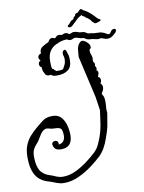

<svg xmlns="http://www.w3.org/2000/svg" viewBox="-121 -878 923 1230"><g transform="rotate(-10 341.0 -262.5)"><path d="M270 -409Q266 -409 262.5 -409Q259 -409 255 -410H252Q245 -410 237 -416Q233 -418 229 -421Q227 -420 225 -419.5Q223 -419 221 -419Q202 -419 196 -429.5Q190 -440 184 -453Q182 -463 181.5 -468.5Q181 -474 181 -478Q167 -485 167 -500Q167 -515 182 -523Q171 -532 171 -543Q171 -560 193 -567Q192 -569 192 -572Q192 -575 192 -577Q192 -597 213.5 -610Q235 -623 251 -629Q256 -639 262.5 -645.5Q269 -652 278 -652Q286 -652 295 -646Q305 -651 309 -657Q313 -663 328 -663Q332 -663 335 -661.5Q338 -660 341 -660Q348 -660 354 -663.5Q360 -667 367 -667Q381 -667 390 -658L391 -657H396Q402 -659 408.5 -662Q415 -665 422 -665Q436 -665 447.5 -660Q459 -655 472 -655Q489 -655 499.5 -647Q510 -639 518 -639Q526 -639 532.5 -638Q539 -637 546 -635Q555 -634 564.5 -634Q574 -634 583 -633H587Q594 -633 597 -631Q602 -630 607 -628Q612 -626 616 -624L625 -619Q636 -612 640 -612Q648 -612 652.5 -619Q657 -626 661 -631Q669 -640 679 -640Q691 -640 691 -629Q691 -624 685 -616Q678 -608 663 -596.5Q648 -585 629 -585Q620 -585 612.5 -587.5Q605 -590 597 -593L586 -596Q583 -596 580.5 -594.5Q578 -593 574 -593Q560 -593 546 -597Q532 -601 518 -601Q502 -601 490.5 -609Q479 -617 472 -617Q459 -617 446.5 -622Q434 -627 420 -627Q412 -624 405 -621Q398 -618 391 -618Q382 -618 371 -626H370Q356 -626 342 -623Q328 -620 316 -615Q309 -610 300 -608Q272 -595 256.5 -570.5Q241 -546 241 -508Q241 -495 241.5 -482Q242 -469 245 -458Q254 -455 261 -445Q266 -443 269 -438H285Q291 -438 297.5 -438.5Q304 -439 308 -440Q313 -442 316.5 -447Q320 -452 326 -465Q335 -482 335 -505Q335 -519 331 -528Q330 -531 329.5 -534Q329 -537 329 -540Q329 -550 334 -556.5Q339 -563 344 -563Q351 -563 355 -553Q363 -531 365 -522Q367 -513 367 -491Q367 -448 341 -428.5Q315 -409 270 -409ZM196 277Q180 277 167.5 274Q155 271 144 267Q134 263 124.5 259Q115 255 104 252Q43 236 17 193Q-9 150 -9 75Q-9 29 3.5 -2.5Q16 -34 36.5 -57.5Q57 -81 82 -102Q109 -125 132 -142Q155 -159 195 -159Q230 -159 250 -137Q270 -115 278.5 -82.5Q287 -50 287 -19Q287 61 214 61Q192 61 180 53.5Q168 46 163 26Q160 15 167 8Q174 1 183 1Q190 1 196 5Q202 9 203 17Q204 20 203.5 22.5Q203 25 202 28Q222 27 233.5 13.5Q245 0 245 -22Q245 -54 236.5 -66Q228 -78 196 -78Q176 -78 164.5 -82Q153 -86 143 -86Q132 -86 118 -75Q104 -63 90.5 -38Q77 -13 63 1Q50 14 41.5 31.5Q33 49 33 78Q33 136 51.5 167.5Q70 199 113 212Q124 215 133 219Q142 223 151 227Q161 231 171.5 233.5Q182 236 196 236Q238 236 280 215.5Q322 195 358 167.5Q394 140 416 119Q435 101 446 79Q457 57 467 30Q476 4 480.5 -14Q485 -32 488 -50Q491 -67 493.5 -88.5Q496 -110 501 -143L488 -231L426 -501Q427 -517 428 -531Q429 -545 431 -557Q434 -570 440 -580.5Q446 -591 457 -598Q459 -600 465 -600Q473 -600 482 -594.5Q491 -589 499 -581Q513 -567 513 -552Q513 -544 508 -541Q507 -540 505 -538Q503 -536 502 -534Q501 -517 508 -500.5Q515 -484 511 -464Q510 -457 515.5 -451.5Q521 -446 521 -438Q521 -434 518 -428Q526 -420 526 -411Q526 -405 523 -399Q533 -392 533 -383Q533 -374 530.5 -368.5Q528 -363 525 -355Q541 -349 541 -331Q541 -322 534 -311L535 -310Q546 -299 546 -285Q546 -275 541.5 -265Q537 -255 531 -247L533 -238V-237Q540 -230 542.5 -217Q545 -204 545 -189Q545 -167 542 -143L544 -118Q538 -84 535 -64Q532 -44 529 -29.5Q526 -15 520.5 1.5Q515 18 506 44Q495 76 480.5 101.5Q466 127 445 148Q420 172 379.5 202.5Q339 233 291.5 255Q244 277 196 277ZM570 -696Q566 -696 561.5 -699.5Q557 -703 555 -706Q552 -709 550 -710Q548 -711 546 -715Q543 -722 539.5 -724Q536 -726 532 -731Q530 -734 528 -734Q526 -734 525 -736Q525 -737 524.5 -737.5Q524 -738 524 -738Q520 -740 517 -740.5Q514 -741 512 -747Q509 -750 502 -752.5Q495 -755 489 -764Q484 -759 479 -757Q474 -755 472 -753L465 -748Q462 -746 456.5 -740.5Q451 -735 448 -732Q427 -711 420.5 -706Q414 -701 406 -699H403Q396 -699 392.5 -704Q389 -709 394 -713Q401 -719 402 -719.5Q403 -720 404.5 -722Q406 -724 414 -734Q419 -740 426.5 -742.5Q434 -745 435 -748L439 -759Q442 -761 445.5 -763Q449 -765 449 -766Q450 -775 454 -778Q458 -781 469 -783Q471 -784 479 -793Q487 -802 489 -802Q492 -802 496 -800Q500 -799 502 -796Q504 -793 508 -791Q513 -788 519.5 -785Q526 -782 528 -780Q550 -764 558 -755.5Q566 -747 576 -737Q585 -729 588.5 -724.5Q592 -720 603 -716Q605 -715 605 -711Q607 -707 591.5 -701.5Q576 -696 570 -696Z"/></g></svg>

Font: Are You Serious
Style: Regular
Weight: 400
Designer: Robert E. Leuschke
Foundry: Robert E. Leuschke
Version: Version 1.100